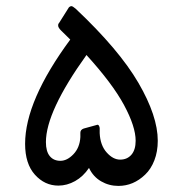

<svg xmlns="http://www.w3.org/2000/svg" viewBox="-20 -611 601 631"><path d="M62.5 -138.2Q62.5 -279.8 210.9 -481Q190.4 -501.5 180.7 -510.7Q171.4 -520 171.1 -526.6Q170.9 -533.2 173.3 -534.2Q205.6 -585.9 206.5 -586.9Q210.4 -590.8 214.6 -590.8Q218.8 -590.8 228.5 -582.5Q371.1 -448.2 434.8 -338.9Q498.5 -229.5 498.5 -148.4Q498.5 -112.8 487.3 -84Q476.1 -55.2 457 -37.1Q418.5 0 369.1 0Q338.4 0 312.3 -15.1Q286.1 -30.3 272.5 -59.1Q253.4 -30.8 226.8 -15.9Q200.2 -1 171.9 -1Q127 -1 94.7 -36.9Q62.5 -72.8 62.5 -138.2ZM130.9 -144Q130.9 -113.3 143.6 -97.9Q156.2 -82.5 178.5 -82.5Q200.7 -82.5 221.4 -104.2Q242.2 -126 244.1 -160.6V-174.8Q244.1 -184.6 254.9 -188.5L297.4 -200.2Q302.2 -202.6 304.9 -198.2Q307.6 -193.8 307.6 -189.9V-173.3Q309.6 -133.3 330.6 -109.9Q351.6 -86.4 374.8 -86.4Q397.9 -86.4 411.9 -102.5Q425.8 -118.7 425.8 -148.4Q425.8 -194.8 387.7 -265.6Q349.6 -336.4 264.2 -430.2Q130.9 -244.6 130.9 -144Z"/></svg>

Font: Nika
Style: Regular
Weight: 400
Designer: Mohammad Saleh Souzanchi
Foundry: http://font-store.ir
Version: Version:1.0.0;RFB:1.2.5;Building:2016-05-25 11:08:22.297533